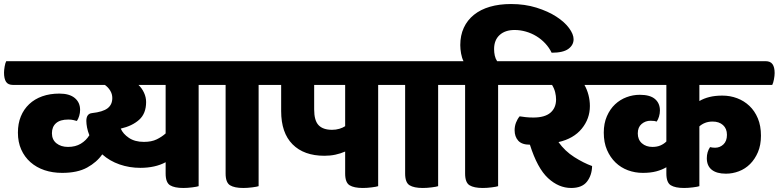

<svg xmlns="http://www.w3.org/2000/svg" viewBox="-60 -924 3869 954"><path d="M984 -620Q1008 -620 1018.5 -605Q1029 -590 1029 -561Q1029 -548 1025.5 -529.5Q1022 -511 1017 -502H927V1Q919 4 895 7Q871 10 851 10Q807 10 785 -3.5Q763 -17 763 -62V-118Q711 -90 637 -90Q583 -90 534 -107Q485 -124 448 -157Q421 -118 373 -91.5Q325 -65 249 -65Q201 -65 161 -78.5Q121 -92 91.5 -118Q62 -144 45.5 -181Q29 -218 29 -265Q29 -310 43.5 -345.5Q58 -381 85 -406.5Q112 -432 150 -445.5Q188 -459 235 -459Q285 -459 311.5 -437Q338 -415 338 -378Q338 -363 333.5 -348Q329 -333 322 -323Q315 -325 304.5 -327.5Q294 -330 279 -330Q239 -330 218.5 -312Q198 -294 198 -262Q198 -230 220.5 -212Q243 -194 278 -194Q315 -194 341.5 -210Q368 -226 384 -252Q376 -272 372.5 -290.5Q369 -309 369 -323Q369 -359 397 -362Q451 -368 474.5 -386Q498 -404 498 -437Q498 -457 487.5 -474Q477 -491 461 -502H5Q-20 -502 -30 -517.5Q-40 -533 -40 -563Q-40 -575 -37 -593Q-34 -611 -29 -620ZM655 -219Q693 -219 718.5 -231.5Q744 -244 763 -261V-502H628Q645 -486 655.5 -463.5Q666 -441 666 -417Q666 -360 631.5 -329Q597 -298 540 -285Q551 -259 580.5 -239Q610 -219 655 -219Z M1282 -620Q1306 -620 1316.5 -605Q1327 -590 1327 -561Q1327 -548 1323.5 -529.5Q1320 -511 1315 -502H1225V1Q1217 4 1193 7Q1169 10 1149 10Q1105 10 1083 -3.5Q1061 -17 1061 -62V-502H1004Q979 -502 969 -517.5Q959 -533 959 -563Q959 -575 962 -593Q965 -611 970 -620Z M1876 -620Q1900 -620 1910.5 -605Q1921 -590 1921 -561Q1921 -548 1917.5 -529.5Q1914 -511 1909 -502H1819V1Q1811 4 1787 7Q1763 10 1743 10Q1699 10 1677 -3.5Q1655 -17 1655 -62V-171Q1632 -161 1606.5 -155.5Q1581 -150 1552 -150Q1450 -150 1393.5 -207Q1337 -264 1337 -372V-502H1292Q1267 -502 1257 -517.5Q1247 -533 1247 -563Q1247 -575 1250 -593Q1253 -611 1258 -620ZM1590 -279Q1609 -279 1626 -284Q1643 -289 1655 -297V-502H1501V-380Q1501 -325 1523 -302Q1545 -279 1590 -279Z M2174 -620Q2198 -620 2208.5 -605Q2219 -590 2219 -561Q2219 -548 2215.5 -529.5Q2212 -511 2207 -502H2117V1Q2109 4 2085 7Q2061 10 2041 10Q1997 10 1975 -3.5Q1953 -17 1953 -62V-502H1896Q1871 -502 1861 -517.5Q1851 -533 1851 -563Q1851 -575 1854 -593Q1857 -611 1862 -620Z M2243 -620Q2235 -636 2231 -658Q2227 -680 2227 -700Q2227 -748 2244.5 -786Q2262 -824 2295 -850.5Q2328 -877 2374.5 -890.5Q2421 -904 2479 -904Q2548 -904 2605.5 -886Q2663 -868 2704 -841.5Q2745 -815 2767.5 -784.5Q2790 -754 2790 -729Q2790 -700 2764 -681Q2738 -662 2681 -662Q2669 -687 2649.5 -708Q2630 -729 2605.5 -744Q2581 -759 2553 -767Q2525 -775 2497 -775Q2450 -775 2422.5 -750Q2395 -725 2395 -680Q2395 -663 2398.5 -647.5Q2402 -632 2410 -620H2472Q2496 -620 2506.5 -605Q2517 -590 2517 -561Q2517 -548 2513.5 -529.5Q2510 -511 2505 -502H2415V1Q2407 4 2383 7Q2359 10 2339 10Q2295 10 2273 -3.5Q2251 -17 2251 -62V-502H2194Q2169 -502 2159 -517.5Q2149 -533 2149 -563Q2149 -575 2152 -593Q2155 -611 2160 -620Z M2911 -620Q2935 -620 2945.5 -605Q2956 -590 2956 -561Q2956 -548 2952.5 -529.5Q2949 -511 2944 -502H2844Q2857 -479 2864 -452Q2871 -425 2871 -397Q2871 -334 2830.5 -284.5Q2790 -235 2715 -218Q2747 -173 2793.5 -143.5Q2840 -114 2882 -99Q2881 -53 2856.5 -21.5Q2832 10 2778 10Q2716 10 2663 -39Q2610 -88 2573 -205Q2533 -205 2515 -225Q2497 -245 2497 -277Q2497 -297 2504 -315Q2511 -333 2522 -346Q2533 -344 2551.5 -342Q2570 -340 2590 -340Q2647 -340 2675 -364Q2703 -388 2703 -430Q2703 -447 2698.5 -465.5Q2694 -484 2683 -502H2487Q2462 -502 2452 -517.5Q2442 -533 2442 -563Q2442 -575 2445 -593Q2448 -611 2453 -620Z M3744 -620Q3768 -620 3778.5 -605Q3789 -590 3789 -561Q3789 -548 3785.5 -529.5Q3782 -511 3777 -502H3415V-422Q3437 -435 3465 -442Q3493 -449 3529 -449Q3568 -449 3602.5 -436Q3637 -423 3663.5 -398Q3690 -373 3705.5 -336Q3721 -299 3721 -250Q3721 -203 3706 -168Q3691 -133 3667 -109Q3643 -85 3611.5 -73Q3580 -61 3547 -61Q3501 -61 3476.5 -80.5Q3452 -100 3452 -138Q3452 -169 3468 -193Q3481 -190 3493 -190Q3517 -190 3534.5 -206.5Q3552 -223 3552 -254Q3552 -285 3532.5 -302.5Q3513 -320 3481 -320Q3460 -320 3443.5 -313.5Q3427 -307 3415 -296V1Q3407 4 3383 7Q3359 10 3339 10Q3295 10 3273 -3.5Q3251 -17 3251 -62V-93Q3229 -80 3200.5 -72.5Q3172 -65 3134 -65Q3095 -65 3060 -78Q3025 -91 2998.5 -116.5Q2972 -142 2956 -179Q2940 -216 2940 -265Q2940 -311 2955.5 -346.5Q2971 -382 2996 -405.5Q3021 -429 3053 -441Q3085 -453 3119 -453Q3170 -453 3194.5 -432Q3219 -411 3219 -375Q3219 -360 3214.5 -345Q3210 -330 3203 -320Q3198 -322 3191 -323Q3184 -324 3172 -324Q3147 -324 3128 -308Q3109 -292 3109 -261Q3109 -230 3129.5 -212Q3150 -194 3182 -194Q3205 -194 3222 -201.5Q3239 -209 3251 -221V-502H2916Q2891 -502 2881 -517.5Q2871 -533 2871 -563Q2871 -575 2874 -593Q2877 -611 2882 -620Z"/></svg>

Font: Baloo
Style: Regular
Weight: 400
Designer: Sarang Kulkarni and Ek Type
Foundry: Ek Type
Version: Version 1.443;PS 1.000;hotconv 16.6.51;makeotf.lib2.5.65220;